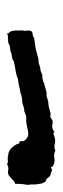

<svg xmlns="http://www.w3.org/2000/svg" viewBox="-333 -183 174 532"><g transform="rotate(-90 -246.0 83.0)"><path d="M-435.5 15.6Q-429.7 18.6 -422.9 17.6Q-417 16.6 -410.2 18.6Q-398.4 19.5 -390.6 27.3Q-382.8 35.2 -378.9 43.9Q-378.9 48.8 -375 49.8Q-371.1 49.8 -371.1 53.7Q-373 62.5 -365.2 68.4Q-358.4 75.2 -348.6 74.2Q-339.8 73.2 -332 71.3Q-323.2 69.3 -314.5 68.4Q-308.6 69.3 -301.8 68.4Q-294.9 66.4 -289.1 63.5Q-282.2 63.5 -276.4 61.5Q-269.5 59.6 -263.7 57.6Q-256.8 57.6 -250 56.6Q-243.2 55.7 -237.3 52.7Q-229.5 51.8 -221.7 49.8Q-214.8 47.9 -207 46.9Q-198.2 45.9 -191.4 43Q-183.6 40 -174.8 39.1Q-167 38.1 -158.2 36.1Q-149.4 35.2 -143.6 30.3Q-137.7 29.3 -131.8 28.3Q-125 27.3 -120.1 24.4Q-115.2 24.4 -110.4 23.4Q-105.5 23.4 -101.6 20.5Q-96.7 17.6 -91.8 18.6Q-86.9 18.6 -81.1 17.6Q-79.1 18.6 -75.2 16.6Q-71.3 14.6 -72.3 19.5Q-66.4 24.4 -65.4 31.2Q-64.5 37.1 -64.5 43.9Q-64.5 44.9 -64.5 45.9Q-65.4 47.9 -64.5 48.8Q-64.5 50.8 -64.5 52.7Q-64.5 53.7 -64.5 55.7Q-64.5 57.6 -64.5 59.6Q-64.5 61.5 -65.4 62.5Q-65.4 68.4 -64.5 74.2Q-64.5 75.2 -64.5 75.2Q-64.5 81.1 -68.4 85Q-72.3 85.9 -76.2 86.9Q-80.1 86.9 -83 88.9Q-86.9 91.8 -91.8 91.8Q-95.7 91.8 -100.6 92.8Q-111.3 93.8 -122.1 96.7Q-132.8 99.6 -143.6 102.5Q-149.4 102.5 -155.3 103.5Q-161.1 105.5 -167 107.4Q-172.9 107.4 -178.7 109.4Q-183.6 112.3 -188.5 113.3Q-194.3 112.3 -200.2 114.3Q-206.1 115.2 -210.9 118.2Q-219.7 120.1 -228.5 123Q-237.3 126 -246.1 125Q-251 126 -254.9 127.9Q-259.8 129.9 -264.6 129.9Q-271.5 129.9 -278.3 131.8Q-285.2 133.8 -292 135.7Q-295.9 136.7 -299.8 135.7Q-303.7 134.8 -306.6 136.7Q-313.5 143.6 -323.2 141.6Q-333 138.7 -340.8 143.6Q-343.8 145.5 -344.7 146.5Q-346.7 147.5 -348.6 143.6Q-351.6 144.5 -354.5 145.5Q-358.4 146.5 -361.3 147.5Q-370.1 150.4 -379.9 147.5Q-388.7 145.5 -397.5 149.4Q-406.2 144.5 -417 146.5Q-427.7 148.4 -436.5 144.5Q-440.4 143.6 -442.4 139.6Q-443.4 135.7 -446.3 137.7Q-449.2 141.6 -453.1 139.6Q-457 138.7 -460 136.7Q-467.8 136.7 -471.7 129.9Q-475.6 124 -483.4 122.1Q-486.3 117.2 -488.3 112.3Q-489.3 106.4 -490.2 100.6Q-491.2 95.7 -491.2 90.8Q-491.2 85.9 -491.2 81.1Q-492.2 76.2 -492.2 71.3Q-491.2 65.4 -490.2 59.6Q-489.3 48.8 -489.3 38.1Q-482.4 36.1 -478.5 31.2Q-473.6 26.4 -468.8 22.5Q-461.9 16.6 -452.1 18.6Q-442.4 20.5 -435.5 15.6Q-435.5 15.6 -435.5 15.6Q-435.5 15.6 -435.5 15.6Z"/></g></svg>

Font: YzWr
Style: Regular
Weight: 400
Version: Version 1.0